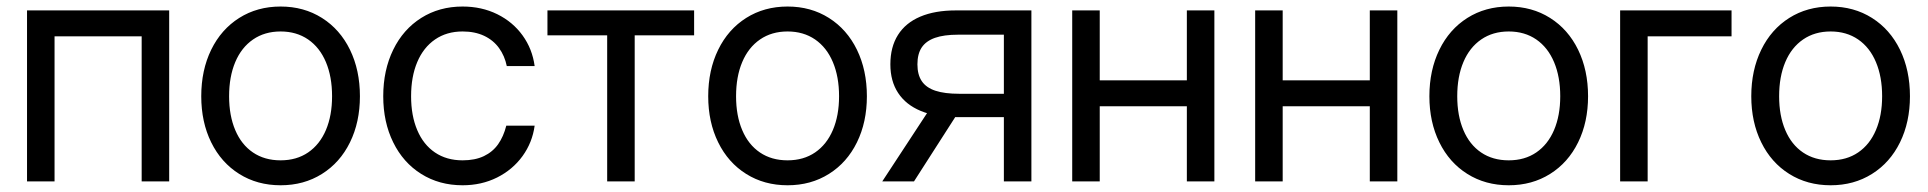

<svg xmlns="http://www.w3.org/2000/svg" viewBox="-20 -547 5815 579"><path d="M490.2 0H407.2V-437.5H144.5V0H61.5V-515.6H490.2Z M586.9 -256.8Q586.9 -335.4 616.9 -397Q647 -458.5 701.4 -492.9Q755.9 -527.3 826.2 -527.3Q896.5 -527.3 950.9 -492.9Q1005.4 -458.5 1035.4 -397Q1065.4 -335.4 1065.4 -256.8Q1065.4 -178.7 1035.4 -117.7Q1005.4 -56.6 950.9 -22.5Q896.5 11.7 826.2 11.7Q755.9 11.7 701.4 -22.5Q647 -56.6 616.9 -117.7Q586.9 -178.7 586.9 -256.8ZM981.4 -256.8Q981.4 -315.4 962.9 -359.6Q944.3 -403.8 909.2 -428Q874 -452.1 826.2 -452.1Q778.3 -452.1 743.2 -428Q708 -403.8 689.5 -359.9Q670.9 -315.9 670.9 -256.8Q670.9 -198.2 689.5 -154.5Q708 -110.8 742.9 -87.2Q777.8 -63.5 826.2 -63.5Q874.5 -63.5 909.4 -87.4Q944.3 -111.3 962.9 -155Q981.4 -198.7 981.4 -256.8Z M1135.7 -256.8Q1135.7 -335.4 1165.8 -397Q1195.8 -458.5 1250.2 -492.9Q1304.7 -527.3 1375 -527.3Q1432.6 -527.3 1479.5 -504.2Q1526.4 -481 1555.9 -440.2Q1585.4 -399.4 1592.3 -347.7H1508.3Q1502 -378.4 1484.9 -402.1Q1467.8 -425.8 1439.9 -439Q1412.1 -452.1 1375 -452.1Q1327.1 -452.1 1292 -428Q1256.8 -403.8 1238.3 -359.9Q1219.7 -315.9 1219.7 -256.8Q1219.7 -198.2 1238.3 -154.5Q1256.8 -110.8 1291.7 -87.2Q1326.7 -63.5 1375 -63.5Q1412.6 -63.5 1439.2 -76.2Q1465.8 -88.9 1482.2 -112.1Q1498.5 -135.3 1506.8 -168H1592.3Q1585.4 -117.2 1555.7 -76.2Q1525.9 -35.2 1479 -11.7Q1432.1 11.7 1375 11.7Q1304.7 11.7 1250.2 -22.5Q1195.8 -56.6 1165.8 -117.7Q1135.7 -178.7 1135.7 -256.8Z M1811 -440.4H1630.9V-515.6H2073.2V-440.4H1894V0H1811Z M2115.7 -256.8Q2115.7 -335.4 2145.8 -397Q2175.8 -458.5 2230.2 -492.9Q2284.7 -527.3 2355 -527.3Q2425.3 -527.3 2479.7 -492.9Q2534.2 -458.5 2564.2 -397Q2594.2 -335.4 2594.2 -256.8Q2594.2 -178.7 2564.2 -117.7Q2534.2 -56.6 2479.7 -22.5Q2425.3 11.7 2355 11.7Q2284.7 11.7 2230.2 -22.5Q2175.8 -56.6 2145.8 -117.7Q2115.7 -178.7 2115.7 -256.8ZM2510.3 -256.8Q2510.3 -315.4 2491.7 -359.6Q2473.1 -403.8 2438 -428Q2402.8 -452.1 2355 -452.1Q2307.1 -452.1 2272 -428Q2236.8 -403.8 2218.3 -359.9Q2199.7 -315.9 2199.7 -256.8Q2199.7 -198.2 2218.3 -154.5Q2236.8 -110.8 2271.7 -87.2Q2306.6 -63.5 2355 -63.5Q2403.3 -63.5 2438.2 -87.4Q2473.1 -111.3 2491.7 -155Q2510.3 -198.7 2510.3 -256.8Z M3007.3 0V-442.4H2869.1Q2826.7 -442.4 2799.6 -432.9Q2772.5 -423.3 2759.5 -403.8Q2746.6 -384.3 2746.6 -353Q2746.6 -321.8 2759.8 -302.2Q2772.9 -282.7 2800.8 -273.4Q2828.6 -264.2 2872.6 -264.2H3043.5V-193.8H2865.7Q2801.8 -193.8 2756.8 -212.4Q2711.9 -231 2688.5 -266.6Q2665 -302.2 2665 -353Q2665 -405.3 2688 -441.7Q2710.9 -478 2755.1 -496.8Q2799.3 -515.6 2862.3 -515.6H3090.3V0ZM2640.6 0 2793 -232.4H2885.3L2736.3 0Z M3577.6 -226.6H3276.9V-304.7H3577.6ZM3296.4 0H3213.4V-515.6H3296.4ZM3642.1 0H3559.1V-515.6H3642.1Z M4129.4 -226.6H3828.6V-304.7H4129.4ZM3848.1 0H3765.1V-515.6H3848.1ZM4193.8 0H4110.8V-515.6H4193.8Z M4290.5 -256.8Q4290.5 -335.4 4320.6 -397Q4350.6 -458.5 4405 -492.9Q4459.5 -527.3 4529.8 -527.3Q4600.1 -527.3 4654.5 -492.9Q4709 -458.5 4739 -397Q4769 -335.4 4769 -256.8Q4769 -178.7 4739 -117.7Q4709 -56.6 4654.5 -22.5Q4600.1 11.7 4529.8 11.7Q4459.5 11.7 4405 -22.5Q4350.6 -56.6 4320.6 -117.7Q4290.5 -178.7 4290.5 -256.8ZM4685.1 -256.8Q4685.1 -315.4 4666.5 -359.6Q4647.9 -403.8 4612.8 -428Q4577.6 -452.1 4529.8 -452.1Q4481.9 -452.1 4446.8 -428Q4411.6 -403.8 4393.1 -359.9Q4374.5 -315.9 4374.5 -256.8Q4374.5 -198.2 4393.1 -154.5Q4411.6 -110.8 4446.5 -87.2Q4481.4 -63.5 4529.8 -63.5Q4578.1 -63.5 4613 -87.4Q4647.9 -111.3 4666.5 -155Q4685.1 -198.7 4685.1 -256.8Z M5201.7 -437.5H4948.7V0H4865.7V-515.6H5201.7Z M5261.2 -256.8Q5261.2 -335.4 5291.3 -397Q5321.3 -458.5 5375.7 -492.9Q5430.2 -527.3 5500.5 -527.3Q5570.8 -527.3 5625.2 -492.9Q5679.7 -458.5 5709.7 -397Q5739.7 -335.4 5739.7 -256.8Q5739.7 -178.7 5709.7 -117.7Q5679.7 -56.6 5625.2 -22.5Q5570.8 11.7 5500.5 11.7Q5430.2 11.7 5375.7 -22.5Q5321.3 -56.6 5291.3 -117.7Q5261.2 -178.7 5261.2 -256.8ZM5655.8 -256.8Q5655.8 -315.4 5637.2 -359.6Q5618.7 -403.8 5583.5 -428Q5548.3 -452.1 5500.5 -452.1Q5452.6 -452.1 5417.5 -428Q5382.3 -403.8 5363.8 -359.9Q5345.2 -315.9 5345.2 -256.8Q5345.2 -198.2 5363.8 -154.5Q5382.3 -110.8 5417.2 -87.2Q5452.1 -63.5 5500.5 -63.5Q5548.8 -63.5 5583.7 -87.4Q5618.7 -111.3 5637.2 -155Q5655.8 -198.7 5655.8 -256.8Z"/></svg>

Font: Intratopia Thin
Style: Regular
Weight: 100
Designer: Rasmus Andersson
Foundry: rsms
Version: Version 3.000;Glyphs 3.2.3 (3260)